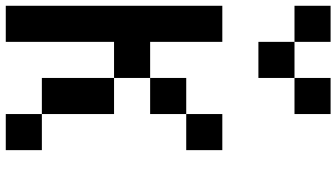

<svg xmlns="http://www.w3.org/2000/svg" viewBox="-270 -895 1165 665"><g transform="rotate(90 312.5 -562.5)"><path d="M0 0V-750H125V-500H250V-375H125V0ZM0 -1000V-1125H125V-1000ZM250 -125V-375H375V-125ZM250 -500V-625H375V-500ZM250 -875H125V-1000H250ZM250 -1000V-1125H375V-1000ZM500 -125V0H375V-125ZM500 -625H375V-750H500Z"/></g></svg>

Font: Galmuri7 Regular
Style: Regular
Weight: 400
Designer: Lee Minseo (quiple)
Version: Version 2.399;hotconv 1.1.1;makeotfexe 2.6.0 DEVELOPMENT